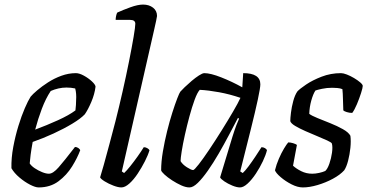

<svg xmlns="http://www.w3.org/2000/svg" viewBox="-20 -820 1612 840"><path d="M149 0Q135 0 111.5 -12Q88 -24 65 -43.5Q42 -63 30 -84Q29 -129 38 -177Q47 -225 60.5 -269Q74 -313 88.5 -346.5Q103 -380 114 -397Q123 -408 143 -425Q163 -442 190 -459.5Q217 -477 248.5 -488.5Q280 -500 312 -500Q327 -500 347 -489Q367 -478 382 -464Q397 -450 398 -441Q394 -408 379.5 -374Q365 -340 351 -320Q333 -301 296.5 -279Q260 -257 214.5 -236Q169 -215 123 -199Q117 -166 114 -143Q111 -120 110 -105Q117 -94 132 -84Q147 -74 164 -67Q181 -60 194 -60Q212 -60 236.5 -88Q261 -116 308 -177Q316 -177 322.5 -172.5Q329 -168 331 -163Q319 -130 295.5 -92Q272 -54 236 -27Q200 0 149 0ZM134 -253Q185 -272 233.5 -294Q282 -316 310 -337Q313 -362 313 -382Q314 -396 313 -409Q312 -422 309 -433Q300 -435 290.5 -436Q281 -437 271 -437Q253 -437 235.5 -433Q218 -429 202 -422Q180 -389 163 -344Q146 -299 134 -253Z M511 0Q497 0 476 -8Q455 -16 438 -26.5Q421 -37 418 -44Q423 -59 434 -98.5Q445 -138 458.5 -188.5Q472 -239 485 -289Q501 -352 516.5 -420.5Q532 -489 544.5 -551.5Q557 -614 564.5 -658.5Q572 -703 572 -716Q572 -733 549 -733H486Q486 -741 488 -750.5Q490 -760 493 -765Q517 -776 550 -788Q583 -800 606 -800Q632 -800 649.5 -786.5Q667 -773 667 -750Q667 -748 663 -728.5Q659 -709 654 -688L513 -70L523 -63Q534 -73 550 -93Q566 -113 582 -135.5Q598 -158 609 -176Q617 -176 624 -172Q631 -168 634 -163Q628 -142 614 -114.5Q600 -87 582.5 -60.5Q565 -34 546 -17Q527 0 511 0Z M809 0Q793 0 773 -9Q753 -18 733 -31Q713 -44 699.5 -56.5Q686 -69 685 -75Q685 -112 692.5 -156.5Q700 -201 711 -245.5Q722 -290 734 -327.5Q746 -365 755.5 -389.5Q765 -414 769 -419Q774 -425 788 -438.5Q802 -452 818.5 -466Q835 -480 850.5 -490Q866 -500 874 -500Q901 -500 948 -481.5Q995 -463 1040 -438L1044 -500Q1119 -500 1119 -451Q1119 -436 1108 -384.5Q1097 -333 1077 -253Q1057 -173 1031 -70L1042 -63Q1053 -73 1067.5 -92.5Q1082 -112 1097 -134.5Q1112 -157 1124 -176Q1132 -176 1139 -172Q1146 -168 1148 -163Q1143 -142 1130 -114.5Q1117 -87 1099.5 -60.5Q1082 -34 1063.5 -17Q1045 0 1030 0Q1016 0 996.5 -8Q977 -16 961.5 -26.5Q946 -37 943 -44L997 -222Q1006 -251 1014 -272Q1022 -293 1026 -301L1021 -304Q1003 -270 981.5 -229Q960 -188 936.5 -147.5Q913 -107 889.5 -73.5Q866 -40 845.5 -20Q825 0 809 0ZM825 -76Q830 -76 849.5 -101Q869 -126 895.5 -165.5Q922 -205 949.5 -249Q977 -293 999.5 -331.5Q1022 -370 1032 -392Q985 -408 938.5 -416.5Q892 -425 854 -427Q843 -415 831.5 -383.5Q820 -352 809 -311.5Q798 -271 789 -230.5Q780 -190 775 -158.5Q770 -127 770 -115Q779 -100 798 -88Q817 -76 825 -76Z M1305 0Q1282 0 1255.5 -13.5Q1229 -27 1208 -45Q1187 -63 1183 -75Q1189 -100 1200 -125.5Q1211 -151 1222.5 -170Q1234 -189 1241 -197Q1251 -197 1262.5 -193.5Q1274 -190 1279 -186Q1276 -169 1271.5 -146Q1267 -123 1262 -95Q1276 -82 1298 -71Q1320 -60 1346 -60Q1360 -60 1376 -63.5Q1392 -67 1403 -72Q1413 -81 1421 -104Q1429 -127 1432.5 -152Q1436 -177 1432 -192Q1430 -197 1411.5 -205.5Q1393 -214 1367.5 -224.5Q1342 -235 1316 -246.5Q1290 -258 1271.5 -269Q1253 -280 1250 -290Q1250 -303 1253 -327.5Q1256 -352 1263 -378Q1270 -404 1281 -420Q1291 -431 1319 -450Q1347 -469 1387 -484.5Q1427 -500 1472 -500Q1482 -500 1497.5 -494Q1513 -488 1529 -478.5Q1545 -469 1556 -459.5Q1567 -450 1567 -444Q1567 -436 1559.5 -412.5Q1552 -389 1541.5 -364Q1531 -339 1521 -326Q1509 -326 1497.5 -329.5Q1486 -333 1482 -337Q1481 -356 1480.5 -384Q1480 -412 1478 -430Q1468 -434 1455.5 -435Q1443 -436 1433 -436Q1410 -436 1389 -431.5Q1368 -427 1360 -424Q1350 -409 1342 -380.5Q1334 -352 1333 -322Q1343 -314 1369 -303.5Q1395 -293 1425 -281Q1455 -269 1480 -255Q1505 -241 1513 -226Q1516 -203 1513 -173.5Q1510 -144 1503 -117Q1496 -90 1486 -75Q1468 -55 1436.5 -38Q1405 -21 1369.5 -10.5Q1334 0 1305 0Z"/></svg>

Font: Texturina
Style: Italic
Weight: 400
Italic angle: -11°
Designer: Guillermo Torres Carreño
Foundry: Omnibus-Type
Version: Version 1.002; ttfautohint (v1.8.3)